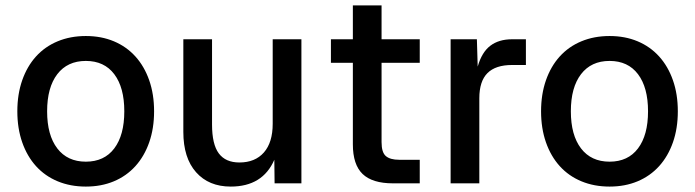

<svg xmlns="http://www.w3.org/2000/svg" viewBox="-20 -677 2567 709"><path d="M297 12Q240 12 193 -7.5Q146 -27 113 -63.5Q80 -100 62 -151.5Q44 -203 44 -266Q44 -329 62 -380.5Q80 -432 113 -468.5Q146 -505 193 -524.5Q240 -544 297 -544Q354 -544 400.5 -524.5Q447 -505 480 -468.5Q513 -432 531 -380.5Q549 -329 549 -266Q549 -203 531 -151.5Q513 -100 480 -63.5Q447 -27 400.5 -7.5Q354 12 297 12ZM297 -80Q365 -80 402 -129Q439 -178 439 -266Q439 -354 402 -403Q365 -452 297 -452Q229 -452 191.5 -403Q154 -354 154 -266Q154 -178 191.5 -129Q229 -80 297 -80Z M832 12Q751 12 704 -41Q657 -94 657 -190V-532H763V-217Q763 -144 788 -110.5Q813 -77 864 -77Q922 -77 954.5 -114Q987 -151 987 -220V-532H1093V0H994L993 -87Q950 12 832 12Z M1431 0Q1355 0 1319 -34.5Q1283 -69 1283 -144V-445H1202V-532H1283V-657H1389V-532H1530V-445H1389V-152Q1389 -114 1405 -100.5Q1421 -87 1454 -87H1530V0Z M1644 0V-532H1741L1744 -431Q1759 -484 1790.5 -508Q1822 -532 1871 -532H1922V-437H1871Q1810 -437 1780 -407Q1750 -377 1750 -314V0Z M2231 12Q2174 12 2127 -7.5Q2080 -27 2047 -63.5Q2014 -100 1996 -151.5Q1978 -203 1978 -266Q1978 -329 1996 -380.5Q2014 -432 2047 -468.5Q2080 -505 2127 -524.5Q2174 -544 2231 -544Q2288 -544 2334.5 -524.5Q2381 -505 2414 -468.5Q2447 -432 2465 -380.5Q2483 -329 2483 -266Q2483 -203 2465 -151.5Q2447 -100 2414 -63.5Q2381 -27 2334.5 -7.5Q2288 12 2231 12ZM2231 -80Q2299 -80 2336 -129Q2373 -178 2373 -266Q2373 -354 2336 -403Q2299 -452 2231 -452Q2163 -452 2125.5 -403Q2088 -354 2088 -266Q2088 -178 2125.5 -129Q2163 -80 2231 -80Z"/></svg>

Font: Geist Med
Style: Regular
Weight: 400
Designer: Basement.studio, Andrés Briganti, Mateo Zaragoza
Foundry: Basement.studio, Vercel, Andrés Briganti, Guido Ferreyra, Mateo Zaragoza
Version: Version 1.401